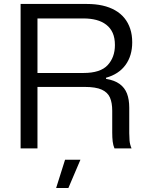

<svg xmlns="http://www.w3.org/2000/svg" viewBox="-20 -749 746 969"><path d="M84 0V-729H418.6Q462.1 -729 497.6 -721Q533.1 -713 561.1 -697Q589.1 -681 608.1 -657.6Q627.1 -634.1 637.2 -603.6Q647.3 -573.1 647.3 -535.4Q647.3 -467.7 613.5 -421.2Q579.7 -374.7 515.1 -356.6V-351Q557.9 -344 583.6 -325.3Q609.4 -306.6 620.9 -276.8Q632.3 -247 632.3 -205.3V-77Q632.3 -58.9 633.8 -39.7Q635.3 -20.6 643.9 0H557.7Q551 -15.6 548.7 -35Q546.4 -54.4 546.4 -79.6V-190.3Q546.4 -230.3 534.9 -256.7Q523.3 -283.1 493.3 -296.7Q463.3 -310.3 407.7 -310.3H158.1V-380.7H401.4Q486.9 -380.7 523.4 -420.3Q560 -459.9 560 -521.7Q560 -557.3 548.9 -582.5Q537.7 -607.7 516.3 -624.2Q494.9 -640.7 466 -648.3Q437.1 -655.9 401.4 -655.9H169.1V0ZM263.3 199.9 308.4 57H386L325.1 199.9Z"/></svg>

Font: Mona Sans ExtraLight
Style: Regular
Weight: 200
Designer: Deni Anggara
Foundry: GitHub
Version: Version 2.000